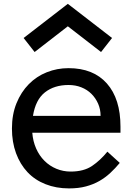

<svg xmlns="http://www.w3.org/2000/svg" viewBox="-20 -998 708 1026"><path d="M342.5 -977.5 578.8 -795 520 -720 342.5 -857.5 165 -720 106.2 -795ZM348.8 8.8Q280 8.8 223.1 -13.8Q166.2 -36.2 126.9 -78.1Q87.5 -120 65.6 -179.4Q43.8 -238.8 43.8 -311.2Q43.8 -386.2 68.1 -446.2Q92.5 -506.2 133.8 -548.1Q175 -590 230 -611.9Q285 -633.8 346.2 -633.8Q478.8 -633.8 551.2 -551.9Q623.8 -470 623.8 -321.2V-288.8H152.5Q156.2 -242.5 173.1 -204.4Q190 -166.2 217.5 -138.8Q245 -111.2 281.2 -96.2Q317.5 -81.2 357.5 -81.2Q427.5 -81.2 471.9 -111.2Q516.2 -141.2 553.8 -187.5L620 -127.5Q596.2 -98.8 569.4 -73.8Q542.5 -48.8 510.6 -30.6Q478.8 -12.5 439.4 -1.9Q400 8.8 348.8 8.8ZM517.5 -378.8Q517.5 -413.8 504.4 -443.8Q491.2 -473.8 468.8 -496.2Q446.2 -518.8 415 -531.2Q383.8 -543.8 346.2 -543.8Q270 -543.8 220 -504.4Q170 -465 156.2 -378.8Z"/></svg>

Font: Abordage
Style: Regular
Weight: 400
Designer: Ange Degheest & Eugénie Bidaut
Foundry: Velvetyne Type Foundry
Version: Version 1.000;FEAKit 1.0